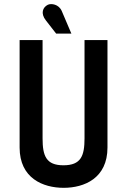

<svg xmlns="http://www.w3.org/2000/svg" viewBox="-20 -893 606 920"><path d="M385 -230C385 -146 368 -101 284 -101C201 -101 184 -146 184 -230V-701H74V-186C74 -39 186 7 285 7C384 7 495 -39 495 -186V-701H385ZM322 -732 276 -840C262 -873 225 -878 209 -870C185 -858 173 -829 200 -795L249 -732Z"/></svg>

Font: Advent Pro
Style: Bold
Weight: 700
Designer: Andreas Kalpakidis
Foundry: Andreas Kalpakidis
Version: Version 2.002 2008